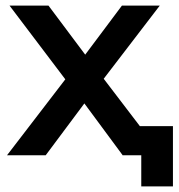

<svg xmlns="http://www.w3.org/2000/svg" viewBox="-20 -554 637 685"><path d="M597 -104H479L350 -273L550 -534H415L284 -359L153 -534H14L213 -271L5 0H143L281 -185L417 -1V0H484V111H597Z"/></svg>

Font: Talent
Style: Bold
Weight: 600
Designer: Mike Powis
Version: Version 1.001;hotconv 1.0.109;makeotfexe 2.5.65596